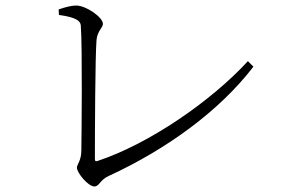

<svg xmlns="http://www.w3.org/2000/svg" viewBox="-20 -688 1040 694"><path d="M192 -654 193 -634C260 -625 271 -610 272 -596C278 -521 275 -200 274 -144C274 -107 258 -94 258 -82C258 -63 299 -14 321 -14C339 -14 341 -37 371 -51C584 -149 774 -288 896 -447L876 -467C745 -324 520 -168 332 -106C325 -104 323 -106 323 -114C323 -204 324 -489 329 -545C333 -578 352 -587 352 -602C352 -625 292 -668 255 -668C239 -668 215 -662 192 -654Z"/></svg>

Font: Noto Serif CJK KR Light
Style: Regular
Weight: 300
Designer: Ryoko NISHIZUKA 西塚涼子 (kana & ideographs); Frank Grießhammer (Latin, Greek & Cyrillic); Wenlong ZHANG 张文龙 (bopomofo); San
Foundry: Adobe
Version: Version 2.001;hotconv 1.1.0;makeotfexe 2.6.0